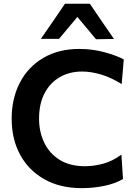

<svg xmlns="http://www.w3.org/2000/svg" viewBox="-20 -987 724 1020"><path d="M414.5 12.5Q299.5 12.5 216 -34.5Q132.5 -81.5 87.2 -164.5Q42 -247.5 42 -356.5Q42 -464 85.5 -547.8Q129 -631.5 209.8 -679.2Q290.5 -727 401.5 -727Q471 -727 534.2 -709.8Q597.5 -692.5 637.5 -671.5L626.5 -540.5Q568.5 -576 515.8 -591.5Q463 -607 416 -607Q350 -607 298.2 -577.5Q246.5 -548 217 -492Q187.5 -436 187.5 -356.5Q187.5 -287.5 214.5 -230.2Q241.5 -173 295.8 -138.5Q350 -104 431.5 -104Q479.5 -104 528.8 -117.5Q578 -131 625 -165.5L633.5 -36Q591 -11 532.5 0.8Q474 12.5 414.5 12.5ZM490 -778.5Q465.5 -808 441 -837.5Q416 -867 391 -897Q366.5 -867.5 342.2 -838.5Q318 -809.5 293.5 -780.5H197Q229 -826.5 261 -873Q292.5 -919.5 325 -967H457.5Q489.5 -919.5 521.5 -872.8Q553.5 -826 585.5 -780Z"/></svg>

Font: Heraclito SemiBold
Style: Regular
Weight: 600
Designer: Kostas Bartsokas (font) & Cristiano Sobral (main changes)
Foundry: Kostas Bartsokas (font) & Cristiano Sobral (main changes)
Version: Version 1.00;July 8, 2020;FontCreator 13.0.0.2655 64-bit